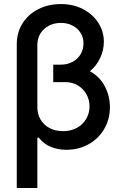

<svg xmlns="http://www.w3.org/2000/svg" viewBox="-20 -737 610 956"><path d="M497.1 -529.3Q497.1 -488.3 479.2 -449.2Q461.4 -410.2 427.7 -382.3Q476.6 -355.5 502 -307.1Q527.3 -258.8 527.3 -203.1Q527.3 -143.6 499 -95Q470.7 -46.4 421.1 -18.8Q371.6 8.8 310.5 8.8Q269.5 8.8 234.4 -5.1Q199.2 -19 171.9 -52.7L166 -49.8V199.2H63.5V-516.6Q63.5 -574.7 92 -620.4Q120.6 -666 170.7 -691.4Q220.7 -716.8 283.2 -716.8Q345.2 -716.8 394 -691.2Q442.9 -665.5 470 -622.6Q497.1 -579.6 497.1 -529.3ZM293.9 -84Q333.5 -84 363.3 -100.6Q393.1 -117.2 409.4 -145.5Q425.8 -173.8 425.8 -207Q425.8 -239.7 410.4 -267.6Q395 -295.4 367.4 -311.8Q339.8 -328.1 305.7 -328.1H245.1V-415H281.2Q317.4 -415 343.5 -430.2Q369.6 -445.3 382.8 -469.5Q396 -493.7 395.5 -520.5Q396 -549.8 381.3 -573.2Q366.7 -596.7 340.8 -609.9Q314.9 -623 283.2 -623Q251 -623 224.1 -609.4Q197.3 -595.7 181.6 -570.8Q166 -545.9 166 -513.7V-202.1Q166 -169.4 181.4 -142.6Q196.8 -115.7 225.8 -99.9Q254.9 -84 293.9 -84Z"/></svg>

Font: Pretendard Medium
Style: Regular
Weight: 500
Designer: Base glyphs from Inter by Rasmus Andersson; Hangeul glyphs from Noto Sans CJK(Source Han Sans) by Jang Soo-young and Kan
Foundry: Kil Hyung-jin
Version: Version 1.309